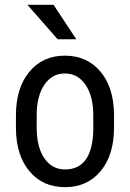

<svg xmlns="http://www.w3.org/2000/svg" viewBox="-20 -770 542 800"><path d="M46.4 -288.6Q46.4 -403.8 102.3 -470.9Q158.2 -538.1 250 -538.1Q341.8 -538.1 397.7 -472.7Q453.6 -407.2 455.1 -294.4V-238.8Q455.1 -124 399.4 -57.1Q343.8 9.8 251 9.8Q159.2 9.8 103.8 -55.2Q48.3 -120.1 46.4 -231ZM132.8 -238.8Q132.8 -157.2 164.8 -110.6Q196.8 -64 251 -64Q365.2 -64 368.7 -229V-288.6Q368.7 -369.6 336.4 -416.7Q304.2 -463.9 250 -463.9Q196.8 -463.9 164.8 -416.7Q132.8 -369.6 132.8 -289.1ZM297.9 -606.4H220.2L94.2 -750H203.1Z"/></svg>

Font: Roboto Condensed
Style: Regular
Weight: 400
Designer: Google
Version: Version 2.001047; 2015